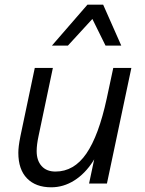

<svg xmlns="http://www.w3.org/2000/svg" viewBox="-20 -781 619 817"><path d="M435 0H359L391 -151L426 -221Q410 -148 376 -95Q342 -42 296 -13Q250 16 198 16Q132 16 95 -22Q58 -60 58 -131Q58 -144 60 -160.5Q62 -177 67 -202L128 -492H205L144 -202Q136 -165 136 -138Q136 -98 157 -74.5Q178 -51 216 -51Q295 -51 347.5 -127.5Q400 -204 434 -361L462 -492H539ZM201 -587 352 -761H419L496 -587H429L351 -745H414L269 -587Z"/></svg>

Font: Wix Madefor Text
Style: Italic
Weight: 400
Italic angle: -12°
Designer: Dalton Maag Ltd
Foundry: Dalton Maag Ltd
Version: Version 3.100